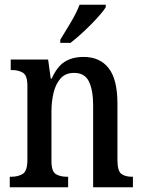

<svg xmlns="http://www.w3.org/2000/svg" viewBox="-20 -786 602 806"><path d="M21 0V-44H27Q56 -44 75.5 -56Q95 -68 95 -115V-425Q95 -469 76.5 -480.5Q58 -492 30 -492H25V-536H182L193 -456H197Q220 -507 252 -527Q284 -547 331 -547Q399 -547 436 -500Q473 -453 473 -351V-115Q473 -68 489.5 -56Q506 -44 534 -44H538V0H371V-343Q371 -407 353.5 -443.5Q336 -480 291 -480Q255 -480 234.5 -457Q214 -434 205 -397Q196 -360 196 -318V-110Q196 -66 214.5 -55Q233 -44 261 -44H266V0ZM233 -619Q254 -653 277.5 -692.5Q301 -732 314 -766H424V-756Q414 -739 388.5 -711Q363 -683 332.5 -654.5Q302 -626 276 -606H233Z"/></svg>

Font: Noto Serif Tamil Condensed Medium
Style: Italic
Weight: 500
Width: 3
Italic angle: -12°
Designer: Indian Type Foundry, Tom Grace, and the Monotype Design Team
Foundry: Monotype Imaging Inc.
Version: Version 2.003; ttfautohint (v1.8.4.7-5d5b)